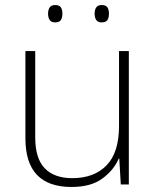

<svg xmlns="http://www.w3.org/2000/svg" viewBox="-20 -733 622 763"><path d="M492 -530V0H460L454 -103H452Q433 -58 387.5 -24Q342 10 264 10Q81 10 81 -183V-530H120V-187Q120 -103 158 -64Q196 -25 267 -25Q354 -25 403.5 -76Q453 -127 453 -232V-530ZM171 -679Q171 -694 177.5 -703.5Q184 -713 199 -713Q216 -713 222 -703.5Q228 -694 228 -679Q228 -663 222 -653.5Q216 -644 199 -644Q184 -644 177.5 -653.5Q171 -663 171 -679ZM356 -679Q356 -694 362.5 -703.5Q369 -713 384 -713Q401 -713 407 -703.5Q413 -694 413 -679Q413 -663 407 -653.5Q401 -644 384 -644Q369 -644 362.5 -653.5Q356 -663 356 -679Z"/></svg>

Font: Noto Sans Arabic UI XLt
Style: Regular
Weight: 200
Designer: Monotype Design Team, Nadine Chahine and Nizar Qandah
Foundry: Monotype Imaging Inc.
Version: Version 2.010; ttfautohint (v1.8.4.7-5d5b)